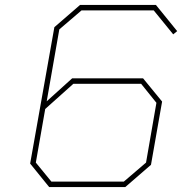

<svg xmlns="http://www.w3.org/2000/svg" viewBox="-20 -757 737 777"><path d="M179 0 102 -95 200 -647 304 -737H611L697 -631L681 -618L602 -715H310L220 -638L169 -347L272 -440H559L636 -346L591 -90L487 0ZM188 -22H481L571 -99L613 -341L551 -418H277L163 -316L125 -99Z"/></svg>

Font: Tomorrow Thin
Style: Italic
Weight: 250
Italic angle: -10°
Designer: Tony de Marco, Monica Rizzolli
Foundry: Just in Type
Version: Version 2.002